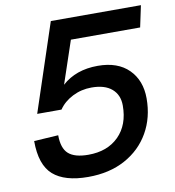

<svg xmlns="http://www.w3.org/2000/svg" viewBox="-81 -782 792 871"><g transform="rotate(-10 314.5 -347.0)"><path d="M256 16Q148 16 95 -30.5Q42 -77 42 -187L154 -194Q154 -134 182.5 -108.5Q211 -83 274 -83Q362 -83 414 -135Q466 -187 466 -276Q466 -325 433.5 -353Q401 -381 340 -381Q293 -381 252.5 -360.5Q212 -340 189 -306H77L211 -710H626L605 -611H286L220 -415Q284 -473 385 -473Q477 -473 527.5 -422.5Q578 -372 578 -289Q578 -201 538.5 -132Q499 -63 426.5 -23.5Q354 16 256 16Z"/></g></svg>

Font: Geist Medium
Style: Italic
Weight: 500
Italic angle: -12°
Designer: Basement.studio, Andrés Briganti, Mateo Zaragoza
Foundry: Basement.studio, Vercel, Andrés Briganti, Guido Ferreyra, Mateo Zaragoza
Version: Version 1.500; ttfautohint (v1.8.4.7-5d5b)